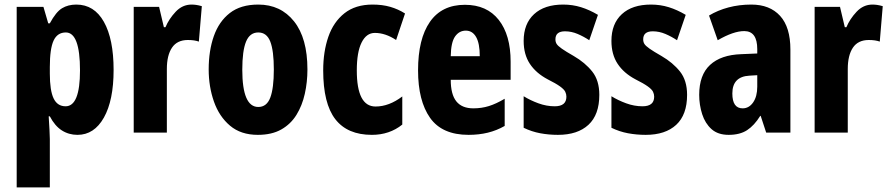

<svg xmlns="http://www.w3.org/2000/svg" viewBox="-20 -580 3890 840"><path d="M314 -560Q392 -560 434.5 -484.5Q477 -409 477 -274Q477 -141 434.5 -65.5Q392 10 319 10Q281 10 250.5 -9.5Q220 -29 198 -71H193Q195 -37 196.5 -12.5Q198 12 198 28V240H53V-550H170L191 -478H198Q225 -528 251.5 -544Q278 -560 314 -560ZM268 -438Q231 -438 214.5 -402.5Q198 -367 198 -287V-258Q198 -184 214.5 -149.5Q231 -115 267 -115Q330 -115 330 -272Q330 -438 268 -438Z M818 -560Q828 -560 838.5 -558.5Q849 -557 863 -553L850 -398Q831 -405 802 -405Q755 -405 732.5 -371.5Q710 -338 710 -278V0H565V-550H676L697 -461H704Q719 -497 748.5 -528.5Q778 -560 818 -560Z M1325 -276Q1325 -221 1313.5 -169.5Q1302 -118 1277 -77.5Q1252 -37 1210.5 -13.5Q1169 10 1108 10Q1034 10 986.5 -30Q939 -70 916 -135.5Q893 -201 893 -276Q893 -358 915.5 -422Q938 -486 985.5 -523Q1033 -560 1110 -560Q1208 -560 1266.5 -486.5Q1325 -413 1325 -276ZM1040 -275Q1040 -112 1110 -112Q1147 -112 1162.5 -153Q1178 -194 1178 -276Q1178 -358 1162.5 -398Q1147 -438 1110 -438Q1073 -438 1056.5 -398Q1040 -358 1040 -275Z M1607 10Q1500 10 1447 -58.5Q1394 -127 1394 -272Q1394 -354 1416.5 -419Q1439 -484 1487 -522Q1535 -560 1610 -560Q1653 -560 1687.5 -550Q1722 -540 1752 -521L1713 -405Q1666 -436 1620 -436Q1583 -436 1562 -394Q1541 -352 1541 -272Q1541 -114 1623 -114Q1682 -114 1740 -158V-35Q1684 10 1607 10Z M2014 -559Q2110 -559 2162 -493Q2214 -427 2214 -310V-231H1952Q1952 -167 1976.5 -136.5Q2001 -106 2051 -106Q2087 -106 2119 -116Q2151 -126 2188 -148V-29Q2153 -9 2114 0.5Q2075 10 2030 10Q1914 10 1861.5 -64.5Q1809 -139 1809 -272Q1809 -410 1861 -484.5Q1913 -559 2014 -559ZM2018 -446Q1989 -446 1971 -420.5Q1953 -395 1952 -334H2079Q2079 -390 2063 -418Q2047 -446 2018 -446Z M2602 -165Q2602 -78 2554.5 -34Q2507 10 2421 10Q2381 10 2343.5 3Q2306 -4 2271 -21V-159Q2300 -141 2335.5 -128Q2371 -115 2407 -115Q2458 -115 2458 -157Q2458 -168 2453 -178.5Q2448 -189 2430 -202Q2412 -215 2376 -233Q2325 -260 2298 -301Q2271 -342 2271 -401Q2271 -476 2316.5 -518Q2362 -560 2444 -560Q2485 -560 2522 -548.5Q2559 -537 2596 -515L2558 -404Q2534 -420 2507 -431.5Q2480 -443 2452 -443Q2410 -443 2410 -408Q2410 -396 2415.5 -387.5Q2421 -379 2438 -367Q2455 -355 2490 -335Q2540 -306 2571 -267Q2602 -228 2602 -165Z M2986 -165Q2986 -78 2938.5 -34Q2891 10 2805 10Q2765 10 2727.5 3Q2690 -4 2655 -21V-159Q2684 -141 2719.5 -128Q2755 -115 2791 -115Q2842 -115 2842 -157Q2842 -168 2837 -178.5Q2832 -189 2814 -202Q2796 -215 2760 -233Q2709 -260 2682 -301Q2655 -342 2655 -401Q2655 -476 2700.5 -518Q2746 -560 2828 -560Q2869 -560 2906 -548.5Q2943 -537 2980 -515L2942 -404Q2918 -420 2891 -431.5Q2864 -443 2836 -443Q2794 -443 2794 -408Q2794 -396 2799.5 -387.5Q2805 -379 2822 -367Q2839 -355 2874 -335Q2924 -306 2955 -267Q2986 -228 2986 -165Z M3267 -560Q3348 -560 3393 -510.5Q3438 -461 3438 -363V0H3332L3308 -73H3306Q3280 -31 3248.5 -10.5Q3217 10 3168 10Q3121 10 3093 -15Q3065 -40 3052 -80.5Q3039 -121 3039 -165Q3039 -252 3086.5 -296Q3134 -340 3223 -343L3293 -346V-365Q3293 -444 3236 -444Q3189 -444 3120 -404L3082 -512Q3120 -535 3167 -547.5Q3214 -560 3267 -560ZM3259 -249Q3184 -245 3184 -171Q3184 -106 3229 -106Q3257 -106 3275 -132Q3293 -158 3293 -201V-251Z M3797 -560Q3807 -560 3817.5 -558.5Q3828 -557 3842 -553L3829 -398Q3810 -405 3781 -405Q3734 -405 3711.5 -371.5Q3689 -338 3689 -278V0H3544V-550H3655L3676 -461H3683Q3698 -497 3727.5 -528.5Q3757 -560 3797 -560Z"/></svg>

Font: Noto Sans Myanmar UI ExtraCondensed ExtraBold
Style: Regular
Weight: 800
Width: 2
Designer: Monotype Design Team
Foundry: Monotype Imaging Inc.
Version: Version 2.103; ttfautohint (v1.8.4.7-5d5b)